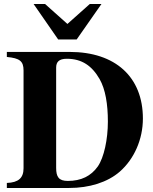

<svg xmlns="http://www.w3.org/2000/svg" viewBox="-20 -934 762 954"><path d="M484 -914H426L315 -815L204 -914H147L269 -738H361ZM14 -676V-651C78 -645 97 -630 97 -584V-98C97 -50 72 -27 14 -25V0H323C424 0 514 -28 575 -81C647 -144 690 -242 690 -345C690 -551 554 -676 326 -676ZM259 -598C259 -626 273 -642 312 -642C387 -642 437 -607 475 -541C504 -490 516 -416 516 -330C516 -242 497 -152 466 -107C432 -59 383 -35 317 -35C272 -35 259 -55 259 -100Z"/></svg>

Font: XITS
Style: Bold
Weight: 700
Designer: MicroPress Inc., with final additions and corrections provided by Coen Hoffman, Elsevier (retired)
Version: Version 1.107